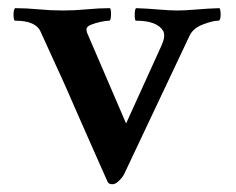

<svg xmlns="http://www.w3.org/2000/svg" viewBox="-20 -448 587 478"><path d="M259.8 10.7Q251 10.7 248 4.9Q221.7 -54.7 203.6 -95.2Q185.5 -135.7 172.4 -166Q159.2 -196.3 147 -224.1Q134.8 -252 119.1 -285.6Q103.5 -319.3 81.1 -369.1Q69.3 -396.5 17.6 -396.5Q13.7 -396.5 13.7 -412.1Q13.7 -423.8 17.6 -427.7Q44.9 -427.7 75.7 -424.8Q106.4 -421.9 136.7 -421.9Q166 -421.9 196.3 -424.8Q226.6 -427.7 253.9 -427.7Q256.8 -423.8 256.3 -410.2Q255.9 -396.5 252 -396.5Q244.1 -396.5 230.5 -393.6Q216.8 -390.6 206.1 -386.2Q195.3 -381.8 195.3 -375Q195.3 -369.1 197.3 -365.2L293.9 -140.6L381.8 -334Q392.6 -357.4 386.7 -370.1Q372.1 -396.5 318.4 -396.5Q315.4 -396.5 315.4 -410.2Q315.4 -423.8 318.4 -427.7Q346.7 -426.8 375 -424.3Q403.3 -421.9 421.9 -421.9Q439.5 -421.9 468.3 -424.3Q497.1 -426.8 526.4 -427.7Q529.3 -423.8 529.3 -412.1Q529.3 -396.5 523.4 -396.5Q509.8 -396.5 485.4 -387.2Q460.9 -377.9 452.1 -359.4L289.1 -14.6Q285.2 -6.8 276.4 2Q267.6 10.7 259.8 10.7Z"/></svg>

Font: Crimson Text SemiBold
Style: Regular
Weight: 600
Designer: Sebastian Kosch
Foundry: Sebastian Kosch
Version: Version 1.100; ttfautohint (v1.8.4)